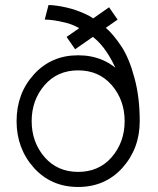

<svg xmlns="http://www.w3.org/2000/svg" viewBox="-20 -732 628 764"><path d="M291 -512Q184 -512 115 -436Q46 -360 46 -250Q46 -141 115 -64Q184 12 291 12Q398 12 467 -64Q536 -141 536 -250Q536 -360 467 -436Q398 -512 291 -512ZM291 -452Q373 -452 424 -394Q476 -334 476 -250Q476 -166 424 -106Q373 -48 291 -48Q209 -48 158 -106Q106 -166 106 -250Q106 -334 158 -394Q209 -452 291 -452ZM158 -654Q191 -654 240 -642Q284 -632 343 -590Q396 -553 436 -469Q456 -426 466 -371.5Q476 -317 476 -250H536Q536 -346 515 -422Q505 -460 492 -491.5Q479 -523 464 -546Q449 -569 431.5 -590Q414 -611 393 -628Q372 -645 352.5 -658Q333 -671 316 -678Q280 -694 245 -702Q223 -707 204.5 -709.5Q186 -712 173 -712ZM245 -585 279 -536 448 -654 414 -703Z"/></svg>

Font: Unageo
Style: Light
Weight: 300
Designer: Richard Sepsi
Foundry: Richard Sepsi
Version: Version 2.000